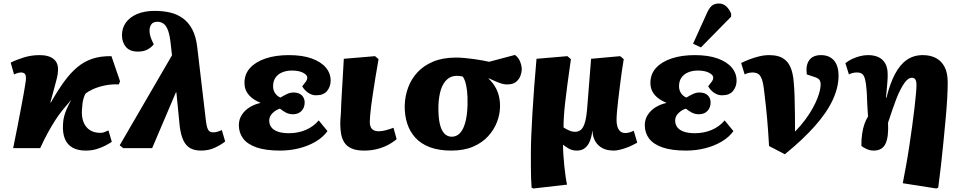

<svg xmlns="http://www.w3.org/2000/svg" viewBox="-20 -844 5444 1094"><path d="M468 14Q423 14 393 -3Q363 -20 349.5 -53.5Q336 -87 339 -136Q340 -160 345.5 -181Q351 -202 361 -225Q371 -248 386 -275Q362 -248 339.5 -220.5Q317 -193 296.5 -161.5Q276 -130 254.5 -91Q233 -52 209 0H55Q70 -72 81 -130Q92 -188 100.5 -232Q109 -276 114.5 -307.5Q120 -339 123 -358Q126 -377 127 -384Q130 -412 123 -421.5Q116 -431 100 -431Q93 -431 83 -428.5Q73 -426 60 -420L41 -487Q69 -502 113.5 -516Q158 -530 205 -530Q260 -530 287.5 -506Q315 -482 310 -435Q310 -422 303.5 -396Q297 -370 287.5 -335.5Q278 -301 267 -260H270Q309 -329 345.5 -379Q382 -429 421 -461.5Q460 -494 507 -509.5Q554 -525 615 -524L664 -381L657 -363Q613 -365 574.5 -356.5Q536 -348 508 -335Q480 -322 466 -309Q459 -294 455.5 -281Q452 -268 450 -253.5Q448 -239 447 -220Q444 -182 454.5 -152Q465 -122 489.5 -104.5Q514 -87 553 -87Q563 -87 573 -90.5Q583 -94 598 -101L617 -36Q601 -25 578.5 -13.5Q556 -2 528.5 6Q501 14 468 14Z M1125 14Q1088 14 1063.5 0Q1039 -14 1024.5 -45Q1010 -76 1004 -125L985 -318L982 -317L847 0H682L662 -16L960 -529L953 -591Q948 -641 938 -669Q928 -697 912.5 -708.5Q897 -720 877 -720Q853 -720 842.5 -705.5Q832 -691 832 -670Q832 -652 837 -636.5Q842 -621 849 -606L856 -592Q845 -576 822.5 -563Q800 -550 766 -550Q720 -550 697.5 -576.5Q675 -603 675 -644Q675 -684 697 -715Q719 -746 761 -764Q803 -782 862 -782Q907 -782 947.5 -773Q988 -764 1021 -740.5Q1054 -717 1075.5 -676.5Q1097 -636 1104 -574L1154 -150Q1157 -129 1161 -116Q1165 -103 1173 -96.5Q1181 -90 1195 -90Q1207 -90 1219 -93.5Q1231 -97 1244 -103L1263 -38Q1241 -20 1205.5 -3Q1170 14 1125 14Z M1576 14Q1494 14 1442 -4Q1390 -22 1365.5 -54.5Q1341 -87 1341 -131Q1341 -163 1357.5 -189Q1374 -215 1402 -232.5Q1430 -250 1463 -257V-259Q1438 -269 1417.5 -284.5Q1397 -300 1385 -321.5Q1373 -343 1373 -372Q1373 -422 1405 -457Q1437 -492 1494 -511Q1551 -530 1626 -530Q1704 -530 1757 -510.5Q1810 -491 1837 -458.5Q1864 -426 1864 -385Q1864 -351 1844 -326Q1824 -301 1781 -301Q1764 -301 1748 -308.5Q1732 -316 1720.5 -328Q1709 -340 1702 -352Q1718 -372 1724.5 -381.5Q1731 -391 1731 -402Q1731 -417 1707 -429.5Q1683 -442 1643 -442Q1613 -442 1588.5 -432Q1564 -422 1550 -402Q1536 -382 1536 -353Q1536 -330 1547.5 -313Q1559 -296 1578 -288Q1594 -298 1613.5 -307.5Q1633 -317 1652 -317Q1683 -317 1699.5 -301Q1716 -285 1716 -260Q1716 -231 1698 -212Q1680 -193 1650 -193Q1626 -193 1608 -203Q1590 -213 1575 -225Q1552 -218 1533 -199.5Q1514 -181 1514 -158Q1514 -135 1526 -119Q1538 -103 1563 -94Q1588 -85 1626 -85Q1679 -85 1723 -104Q1767 -123 1796 -158L1846 -97Q1821 -62 1778.5 -37Q1736 -12 1684 1Q1632 14 1576 14Z M2055 14Q2010 14 1982.5 1.5Q1955 -11 1941.5 -33Q1928 -55 1923.5 -81.5Q1919 -108 1919 -136Q1919 -140 1919 -147Q1919 -154 1919.5 -162Q1920 -170 1921 -180.5Q1922 -191 1922.5 -203.5Q1923 -216 1923.5 -231Q1924 -246 1925 -264Q1926 -282 1927 -302Q1928 -322 1929.5 -345Q1931 -368 1932.5 -393.5Q1934 -419 1935.5 -448Q1937 -477 1939 -509L2117 -524L2137 -507Q2127 -453 2119.5 -404.5Q2112 -356 2105.5 -315.5Q2099 -275 2095 -242Q2091 -209 2089 -185.5Q2087 -162 2087 -149Q2087 -133 2092 -121Q2097 -109 2108.5 -102.5Q2120 -96 2139 -96Q2157 -96 2180.5 -102.5Q2204 -109 2222 -116L2240 -51Q2215 -30 2185.5 -15.5Q2156 -1 2123.5 6.5Q2091 14 2055 14Z M2551 14Q2481 14 2430 -5Q2379 -24 2347 -59Q2315 -94 2300 -141Q2285 -188 2286 -244Q2288 -298 2306 -346.5Q2324 -395 2359.5 -433Q2395 -471 2449.5 -493.5Q2504 -516 2579 -516Q2600 -516 2627 -513.5Q2654 -511 2680.5 -507.5Q2707 -504 2730 -499.5Q2753 -495 2767 -492L2914 -531Q2934 -517 2943.5 -493Q2953 -469 2953 -449Q2953 -434 2946 -413.5Q2939 -393 2920.5 -377.5Q2902 -362 2866 -363Q2852 -363 2835 -368.5Q2818 -374 2800 -382Q2782 -390 2765 -398L2764 -396Q2786 -375 2801 -350Q2816 -325 2823 -295.5Q2830 -266 2829 -232Q2828 -191 2811.5 -148Q2795 -105 2761.5 -68Q2728 -31 2676 -8.5Q2624 14 2551 14ZM2554 -65Q2580 -65 2599 -83.5Q2618 -102 2630 -142Q2642 -182 2644 -247Q2645 -296 2641 -327.5Q2637 -359 2631 -378Q2625 -397 2616 -408Q2606 -410 2598 -411Q2590 -412 2583 -412Q2551 -412 2528 -392Q2505 -372 2492.5 -334Q2480 -296 2478 -240Q2477 -179 2485.5 -140.5Q2494 -102 2511.5 -83.5Q2529 -65 2554 -65Z M3019 230 3009 225Q3007 199 3006 169.5Q3005 140 3005 102Q3005 64 3005 16Q3005 -22 3007.5 -78.5Q3010 -135 3014 -204.5Q3018 -274 3024 -351.5Q3030 -429 3037 -509L3213 -524L3233 -507Q3221 -423 3213 -362.5Q3205 -302 3200 -257.5Q3195 -213 3193 -180Q3191 -147 3191 -118Q3204 -109 3222 -101Q3240 -93 3256 -93Q3277 -93 3291 -105.5Q3305 -118 3313.5 -148.5Q3322 -179 3326 -232L3348 -509L3514 -524L3534 -507Q3528 -473 3522.5 -433Q3517 -393 3512 -352.5Q3507 -312 3502.5 -275Q3498 -238 3495.5 -207.5Q3493 -177 3493 -159Q3493 -139 3498 -122.5Q3503 -106 3514 -96Q3525 -86 3543 -86Q3554 -86 3566.5 -89.5Q3579 -93 3591 -99L3611 -31Q3597 -23 3580 -15Q3563 -7 3544.5 -0.5Q3526 6 3508.5 10Q3491 14 3477 14Q3439 14 3412.5 0Q3386 -14 3371.5 -39.5Q3357 -65 3356 -98H3355Q3351 -65 3341 -40Q3331 -15 3313 -0.5Q3295 14 3267 14Q3240 14 3220.5 2.5Q3201 -9 3189 -19H3188Q3188 5 3190 37Q3192 69 3195.5 102.5Q3199 136 3203 163.5Q3207 191 3211 208Z M3889 14Q3807 14 3755 -4Q3703 -22 3678.5 -54.5Q3654 -87 3654 -131Q3654 -163 3670.5 -189Q3687 -215 3715 -232.5Q3743 -250 3776 -257V-259Q3751 -269 3730.5 -284.5Q3710 -300 3698 -321.5Q3686 -343 3686 -372Q3686 -422 3718 -457Q3750 -492 3807 -511Q3864 -530 3939 -530Q4017 -530 4070 -510.5Q4123 -491 4150 -458.5Q4177 -426 4177 -385Q4177 -351 4157 -326Q4137 -301 4094 -301Q4077 -301 4061 -308.5Q4045 -316 4033.5 -328Q4022 -340 4015 -352Q4031 -372 4037.5 -381.5Q4044 -391 4044 -402Q4044 -417 4020 -429.5Q3996 -442 3956 -442Q3926 -442 3901.5 -432Q3877 -422 3863 -402Q3849 -382 3849 -353Q3849 -330 3860.5 -313Q3872 -296 3891 -288Q3907 -298 3926.5 -307.5Q3946 -317 3965 -317Q3996 -317 4012.5 -301Q4029 -285 4029 -260Q4029 -231 4011 -212Q3993 -193 3963 -193Q3939 -193 3921 -203Q3903 -213 3888 -225Q3865 -218 3846 -199.5Q3827 -181 3827 -158Q3827 -135 3839 -119Q3851 -103 3876 -94Q3901 -85 3939 -85Q3992 -85 4036 -104Q4080 -123 4109 -158L4159 -97Q4134 -62 4091.5 -37Q4049 -12 3997 1Q3945 14 3889 14ZM3974 -574 3929 -595 4006 -765Q4019 -796 4034.5 -810Q4050 -824 4076 -824Q4101 -824 4118.5 -807.5Q4136 -791 4146 -766V-749Z M4452 35 4362 -12Q4359 -62 4356.5 -99Q4354 -136 4351 -168Q4348 -200 4344.5 -235.5Q4341 -271 4335 -317Q4330 -367 4321.5 -391Q4313 -415 4300 -423Q4287 -431 4266 -431Q4258 -431 4247.5 -429Q4237 -427 4223 -420L4203 -485Q4221 -494 4247.5 -504.5Q4274 -515 4304 -522.5Q4334 -530 4364 -530Q4391 -530 4414.5 -523.5Q4438 -517 4456.5 -500.5Q4475 -484 4486.5 -455Q4498 -426 4502 -382Q4506 -343 4507.5 -293Q4509 -243 4509.5 -190.5Q4510 -138 4510 -94Q4544 -129 4569 -163Q4594 -197 4611 -228Q4628 -259 4638 -285Q4648 -311 4652 -331Q4656 -351 4656 -362Q4656 -379 4649 -389Q4642 -399 4619 -406L4577 -420Q4570 -472 4591 -501Q4612 -530 4658 -530Q4705 -530 4731.5 -500Q4758 -470 4758 -412Q4758 -346 4724.5 -274Q4691 -202 4622.5 -125Q4554 -48 4452 35Z M5315 230 5124 200Q5133 153 5143 98Q5153 43 5161.5 -14Q5170 -71 5177.5 -125.5Q5185 -180 5190.5 -227.5Q5196 -275 5199 -309Q5202 -343 5202 -360Q5202 -380 5196 -390.5Q5190 -401 5176 -401Q5165 -401 5154 -393Q5143 -385 5132.5 -370Q5122 -355 5110.5 -333Q5099 -311 5088 -282.5Q5077 -254 5065 -219.5Q5053 -185 5040 -145Q5042 -105 5038.5 -75Q5035 -45 5025.5 -25Q5016 -5 4999 4.5Q4982 14 4957 14Q4937 14 4916.5 4.5Q4896 -5 4888 -13Q4888 -52 4892.5 -82.5Q4897 -113 4905.5 -137.5Q4914 -162 4926 -180Q4924 -211 4922.5 -234.5Q4921 -258 4920.5 -275Q4920 -292 4919.5 -304.5Q4919 -317 4918 -327Q4915 -368 4909.5 -390.5Q4904 -413 4893.5 -422Q4883 -431 4863 -431Q4851 -431 4840 -428.5Q4829 -426 4817 -420L4797 -484Q4814 -498 4835.5 -508Q4857 -518 4880 -524Q4903 -530 4927 -530Q4958 -530 4983 -519.5Q5008 -509 5023 -484.5Q5038 -460 5038 -419Q5038 -408 5037.5 -395.5Q5037 -383 5035.5 -367.5Q5034 -352 5032.5 -332.5Q5031 -313 5028 -288L5031 -287Q5051 -368 5079.5 -422Q5108 -476 5147 -503Q5186 -530 5238 -530Q5280 -530 5311.5 -514Q5343 -498 5361.5 -464Q5380 -430 5380 -374Q5380 -336 5377 -282Q5374 -228 5368 -164.5Q5362 -101 5355.5 -33.5Q5349 34 5341.5 100Q5334 166 5326 225Z"/></svg>

Font: Literata 18pt ExtraBold
Style: Italic
Weight: 800
Italic angle: -2°
Designer: Latin by Veronika Burian and Jose Scaglione. Greek by Irene Vlachou. Cyrillic by Vera Evstafieva
Foundry: TypeTogether
Version: Version 3.103;gftools[0.9.29]